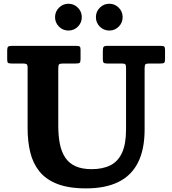

<svg xmlns="http://www.w3.org/2000/svg" viewBox="-20 -997 928 1034"><path d="M634.8 -655Q650 -655 654.4 -650.9Q658.8 -646.7 658.8 -631V-300Q658.8 -221.5 637.3 -174.5Q615.8 -127.5 574.5 -106.8Q533.3 -86 473.8 -86Q421.8 -86 386.9 -101.8Q352 -117.5 331.6 -147.9Q311.3 -178.3 302.5 -221.6Q293.8 -265 293.8 -320V-627.2Q293.8 -645.5 298 -650.2Q302.3 -655 320.3 -655H389.5Q404.8 -655 409.3 -659.1Q413.8 -663.2 413.8 -678.5V-728.7Q413.8 -742.5 409.3 -746.2Q404.8 -750 391.8 -750H42.7Q28.5 -750 23.6 -745.4Q18.7 -740.7 18.7 -725.5V-678.5Q18.7 -663 22.7 -659Q26.7 -655 42.3 -655H102.7Q117.5 -655 123.1 -651.5Q128.7 -648 128.7 -632V-305Q128.7 -236.5 142.7 -177.6Q156.7 -118.8 191.4 -75Q226 -31.2 287.4 -6.9Q348.8 17.5 443.8 17.5Q547.8 17.5 617.9 -17.1Q688 -51.7 723.4 -122.1Q758.8 -192.5 758.8 -300V-630Q758.8 -647 763.6 -651Q768.5 -655 785.3 -655H844Q859.5 -655 864.1 -658.9Q868.8 -662.7 868.8 -678V-726.7Q868.8 -742 864.5 -746Q860.3 -750 845.8 -750H557.8Q541.8 -750 537.8 -744.4Q533.8 -738.7 533.8 -722V-677.5Q533.8 -664 538.1 -659.5Q542.5 -655 556.3 -655ZM568.6 -832.5Q598.5 -832.5 619.5 -853.6Q640.5 -874.8 640.5 -904.6Q640.5 -934.5 619.5 -955.6Q598.5 -976.8 568.5 -976.8Q538.8 -976.8 517.6 -955.6Q496.5 -934.5 496.5 -904.6Q496.5 -874.8 517.6 -853.6Q538.8 -832.5 568.6 -832.5ZM348.6 -832.5Q378.5 -832.5 399.5 -853.6Q420.5 -874.8 420.5 -904.6Q420.5 -934.5 399.5 -955.6Q378.5 -976.8 348.5 -976.8Q318.7 -976.8 297.6 -955.6Q276.5 -934.5 276.5 -904.6Q276.5 -874.8 297.6 -853.6Q318.7 -832.5 348.6 -832.5Z"/></svg>

Font: Besley
Style: Regular
Weight: 400
Designer: Owen Earl
Foundry: indestructible type*
Version: Version 4.000